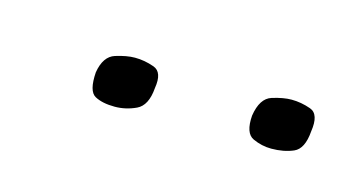

<svg xmlns="http://www.w3.org/2000/svg" viewBox="-26 -546 248 135"><g transform="rotate(15 98.0 -478.5)"><path d="M172 -460Q165 -460 158.5 -463Q152 -466 153 -479Q155 -492 163 -494.5Q171 -497 177 -497Q184 -497 191 -494.5Q198 -492 196 -479Q195 -466 188 -463Q181 -460 172 -460ZM58 -460Q49 -460 43.5 -463Q38 -466 39 -480Q41 -492 49 -494.5Q57 -497 63 -497Q70 -497 77 -494.5Q84 -492 82 -480Q81 -467 73.5 -463.5Q66 -460 58 -460Z"/></g></svg>

Font: Genos Thin Thin
Style: Italic
Weight: 250
Italic angle: -8°
Version: Version 1.010